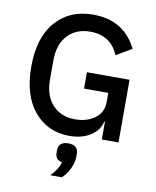

<svg xmlns="http://www.w3.org/2000/svg" viewBox="-102 -787 909 1122"><g transform="rotate(10 352.5 -226.0)"><path d="M535 0V-106H531Q520 -54 470 -21Q420 12 343 12Q215 12 135 -83Q55 -178 55 -349Q55 -521 137.5 -615.5Q220 -710 360 -710Q543 -710 620 -553L528 -499Q482 -609 360 -609Q276 -609 226 -555Q176 -501 176 -406V-292Q176 -197 226 -143Q276 -89 360 -89Q430 -89 477.5 -124Q525 -159 525 -221V-275H381V-372H634V0ZM406 109V121Q406 159 388 196.5Q370 234 343 258H274Q317 216 329 171Q288 165 288 120V109Q288 56 347 56Q406 56 406 109Z"/></g></svg>

Font: IBM Plex Sans Medm
Style: Regular
Weight: 500
Designer: Mike Abbink, Paul van der Laan, Pieter van Rosmalen
Foundry: Bold Monday
Version: Version 3.005